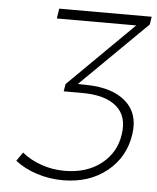

<svg xmlns="http://www.w3.org/2000/svg" viewBox="-51 -743 644 788"><g transform="rotate(5 271.0 -349.0)"><path d="M40 -62 64.9 -98.1Q99.1 -69.8 145 -54Q190.9 -38.1 240.2 -38.1Q332 -38.1 391.8 -85.4Q451.7 -132.8 461.9 -209Q473.1 -283.7 426.3 -323.2Q379.4 -362.8 285.2 -362.8H209L213.9 -393.1L481.9 -658.2H154.8L161.1 -699.2H542L537.1 -667L264.2 -397.9L305.2 -397Q408.7 -394.5 463.1 -345.9Q517.6 -297.4 504.9 -211.9Q491.2 -116.7 418.2 -57.9Q345.2 1 236.8 1Q181.2 1 129.2 -15.9Q77.1 -32.7 40 -62Z"/></g></svg>

Font: Trueno UltraLight
Style: Italic
Weight: 250
Designer: Julieta Ulanovsky
Foundry: Julieta Ulanovsky
Version: Version 3.001b | FøM Fix